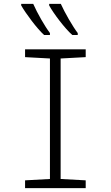

<svg xmlns="http://www.w3.org/2000/svg" viewBox="-20 -968 570 988"><path d="M352 -788H380V-798C355 -830 312 -905 293 -948H233V-940C255 -899 315 -820 352 -788ZM207 -788H237V-798C211 -832 172 -900 151 -948H89V-940C113 -898 171 -820 207 -788ZM109 0H421V-40L292 -47V-667L421 -674V-714H109V-674L237 -667V-47L109 -40Z"/></svg>

Font: Noto Sans Mono Condensed Light
Style: Regular
Weight: 300
Width: 3
Designer: Monotype Design Team
Foundry: Monotype Imaging Inc.
Version: Version 2.014